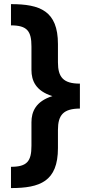

<svg xmlns="http://www.w3.org/2000/svg" viewBox="-20 -785 471 948"><path d="M374.5 -249V-372.1H372.1C293 -372.6 266.1 -403.8 266.1 -477.1V-567.4C266.1 -731.9 176.8 -764.6 34.2 -764.6V-659.7C113.8 -659.7 135.3 -631.8 135.3 -555.7V-439.5C135.3 -387.7 155.8 -335.9 238.8 -310.5C155.8 -284.7 135.3 -232.4 135.3 -181.2V-65.4C135.3 11.2 113.8 38.6 34.2 38.6V143.6C176.8 143.6 266.1 111.3 266.1 -53.7V-143.6C266.1 -217.8 293.5 -248.5 374.5 -249Z"/></svg>

Font: Raveo Display Display SemiBold
Style: Regular
Weight: 600
Designer: Jakub Foglar, Rasmus Andersson (Inter)
Foundry: Jakubfoglar.com
Version: Version 1.100;Glyphs 3.2.3 (3260)